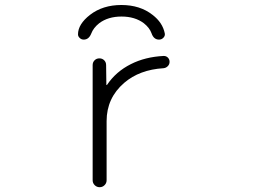

<svg xmlns="http://www.w3.org/2000/svg" viewBox="-20 -782 1040 780"><path d="M350.6 -645.5Q340.8 -621.1 320.3 -621.1Q309.6 -621.1 302.7 -628.9Q296.9 -634.8 296.9 -642.6Q296.9 -683.6 345.7 -721.7Q397.5 -761.7 473.1 -761.7Q548.8 -761.7 599.6 -721.7Q640.6 -690.4 649.4 -646.5Q651.4 -636.7 644 -628.9Q636.7 -621.1 626 -621.1Q604.5 -621.1 595.7 -646.5Q587.9 -668.9 564.5 -687.5Q528.3 -714.8 473.6 -714.8Q418.9 -714.8 382.8 -687.5Q359.4 -668.9 350.6 -645.5ZM412.1 -437.5Q412.1 -436.5 413.1 -436.5Q414.1 -436.5 415 -437.5Q451.2 -491.2 511.7 -521.5Q569.3 -550.8 644.5 -554.7Q644.5 -554.7 645.5 -554.7Q655.3 -554.7 662.1 -547.9Q668.9 -541 668.9 -530.8Q668.9 -520.5 661.6 -513.2Q654.3 -505.9 644.5 -504.9Q546.9 -499 484.4 -445.3Q413.1 -383.8 413.1 -290V-49.8Q413.1 -38.1 404.8 -29.8Q396.5 -21.5 384.8 -21.5Q373 -21.5 364.7 -29.8Q356.4 -38.1 356.4 -49.8V-517.6Q356.4 -529.3 364.3 -537.1Q372.1 -544.9 383.8 -544.9Q395.5 -544.9 403.3 -537.1Q411.1 -529.3 411.1 -517.6Z"/></svg>

Font: Gen Jyuu Gothic L Monospace Light
Style: Regular
Weight: 300
Designer: [Source Han Sans]
Ryoko NISHIZUKA  (kana & ideographs); Paul D. Hunt (Latin, Greek & Cyrillic); Wenlong ZHANG  (bopomofo
Version: Version 1.002.20150607